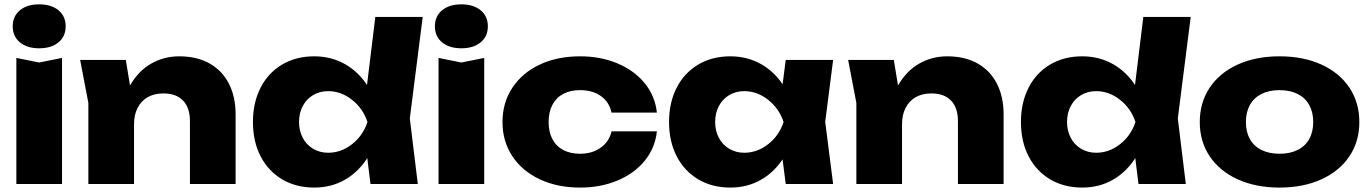

<svg xmlns="http://www.w3.org/2000/svg" viewBox="-20 -848 6315 885"><path d="M160.6 -559.9 265.9 -581V0H55.4V-581ZM38.6 -726.7Q38.6 -773.3 71.9 -800.7Q105.1 -828 160.6 -828Q216.2 -828 249.4 -800.7Q282.7 -773.3 282.7 -726.7Q282.7 -680.1 249.4 -652.7Q216.2 -625.4 160.6 -625.4Q105.1 -625.4 71.9 -652.7Q38.6 -680.1 38.6 -726.7Z M559.9 -571.8 597.8 -341.2V0H387.3V-373.2L349.4 -571.8ZM1066 -320.1V0H855.5V-289.4Q855.5 -351.4 823.7 -384.4Q791.9 -417.4 732.7 -417.4Q691.4 -417.4 660.9 -400.1Q630.5 -382.7 614.2 -350.7Q597.8 -318.8 597.8 -274.7L533 -308.1Q544.9 -397.4 583.2 -460.7Q621.5 -524 679.3 -556.2Q737.2 -588.4 805.9 -588.4Q887.5 -588.4 946 -555.5Q1004.4 -522.5 1035.2 -462.2Q1066 -401.8 1066 -320.1Z M1661.1 -214.4 1696.6 -283.9 1661.5 -373.3 1710 -770H1928.4L1869 -302L1905.8 0H1687.7ZM1428.2 16.6Q1344.9 16.6 1280.7 -21.2Q1216.6 -59.1 1181.2 -127.5Q1145.9 -196 1145.9 -285.6Q1145.9 -375.2 1181.2 -444Q1216.6 -512.8 1280.7 -550.6Q1344.9 -588.4 1428.2 -588.4Q1508.2 -588.4 1572.5 -551.1Q1636.9 -513.8 1678.4 -445.5Q1720 -377.2 1732.2 -285.6Q1719 -194.6 1677.4 -126.4Q1635.9 -58.1 1572 -20.7Q1508.2 16.6 1428.2 16.6ZM1492.3 -143.9Q1552.5 -143.9 1602.8 -183.4Q1653.2 -222.9 1673.8 -285.6Q1653.2 -347.9 1602.7 -387.9Q1552.1 -427.9 1492.3 -427.9Q1454 -427.9 1423.2 -409.6Q1392.4 -391.3 1375.4 -359Q1358.4 -326.7 1358.4 -285.6Q1358.4 -245.2 1375.4 -212.9Q1392.4 -180.6 1423.2 -162.3Q1454 -143.9 1492.3 -143.9Z M2106.6 -559.9 2211.9 -581V0H2001.4V-581ZM1984.6 -726.7Q1984.6 -773.3 2017.9 -800.7Q2051.1 -828 2106.6 -828Q2162.2 -828 2195.4 -800.7Q2228.7 -773.3 2228.7 -726.7Q2228.7 -680.1 2195.4 -652.7Q2162.2 -625.4 2106.6 -625.4Q2051.1 -625.4 2017.9 -652.7Q1984.6 -680.1 1984.6 -726.7Z M2653.8 16.6Q2549 16.6 2467.9 -21.6Q2386.7 -59.7 2341.5 -128.2Q2296.2 -196.6 2296.2 -285.6Q2296.2 -374.5 2341.5 -443.3Q2386.7 -512.1 2467.9 -550.3Q2549 -588.4 2653.8 -588.4Q2748.6 -588.4 2826.1 -555.8Q2903.6 -523.2 2951.7 -464.4Q2999.7 -405.5 3007.8 -329H2798.8Q2788.1 -378.4 2749.5 -405.4Q2711 -432.5 2653.8 -432.5Q2609.4 -432.5 2576.8 -415.5Q2544.1 -398.5 2526.5 -365.2Q2508.8 -332 2508.8 -285.6Q2508.8 -239.2 2526.5 -206.3Q2544.1 -173.3 2576.8 -156.3Q2609.4 -139.3 2653.8 -139.3Q2709.7 -139.3 2748.9 -167.4Q2788.1 -195.4 2798.8 -242.5H3007.8Q2999.7 -166 2952 -107.3Q2904.2 -48.6 2826.4 -16Q2748.6 16.6 2653.8 16.6Z M3575.2 -205.5 3603.1 -285.6 3575.2 -364.7 3601.7 -571.8H3820.2L3783.7 -286.2L3820.2 0H3601.7ZM3346.2 16.6Q3262.9 16.6 3198.7 -21.2Q3134.6 -59.1 3099.2 -127.5Q3063.9 -196 3063.9 -285.6Q3063.9 -375.2 3099.2 -444Q3134.6 -512.8 3198.7 -550.6Q3262.9 -588.4 3346.2 -588.4Q3426.2 -588.4 3490.5 -551.1Q3554.9 -513.8 3596.4 -445.5Q3638 -377.2 3650.2 -285.6Q3637 -194.6 3595.4 -126.4Q3553.9 -58.1 3490 -20.7Q3426.2 16.6 3346.2 16.6ZM3410.3 -143.9Q3470.5 -143.9 3520.8 -183.4Q3571.2 -222.9 3591.8 -285.6Q3571.2 -347.9 3520.7 -387.9Q3470.1 -427.9 3410.3 -427.9Q3372 -427.9 3341.2 -409.6Q3310.4 -391.3 3293.4 -359Q3276.4 -326.7 3276.4 -285.6Q3276.4 -245.2 3293.4 -212.9Q3310.4 -180.6 3341.2 -162.3Q3372 -143.9 3410.3 -143.9Z M4099.9 -571.8 4137.8 -341.2V0H3927.3V-373.2L3889.4 -571.8ZM4606 -320.1V0H4395.5V-289.4Q4395.5 -351.4 4363.7 -384.4Q4331.9 -417.4 4272.7 -417.4Q4231.4 -417.4 4200.9 -400.1Q4170.5 -382.7 4154.2 -350.7Q4137.8 -318.8 4137.8 -274.7L4073 -308.1Q4084.9 -397.4 4123.2 -460.7Q4161.5 -524 4219.3 -556.2Q4277.2 -588.4 4345.9 -588.4Q4427.5 -588.4 4486 -555.5Q4544.4 -522.5 4575.2 -462.2Q4606 -401.8 4606 -320.1Z M5201.1 -214.4 5236.6 -283.9 5201.5 -373.3 5250 -770H5468.4L5409 -302L5445.8 0H5227.7ZM4968.2 16.6Q4884.9 16.6 4820.7 -21.2Q4756.6 -59.1 4721.2 -127.5Q4685.9 -196 4685.9 -285.6Q4685.9 -375.2 4721.2 -444Q4756.6 -512.8 4820.7 -550.6Q4884.9 -588.4 4968.2 -588.4Q5048.2 -588.4 5112.5 -551.1Q5176.9 -513.8 5218.4 -445.5Q5260 -377.2 5272.2 -285.6Q5259 -194.6 5217.4 -126.4Q5175.9 -58.1 5112 -20.7Q5048.2 16.6 4968.2 16.6ZM5032.3 -143.9Q5092.5 -143.9 5142.8 -183.4Q5193.2 -222.9 5213.8 -285.6Q5193.2 -347.9 5142.7 -387.9Q5092.1 -427.9 5032.3 -427.9Q4994 -427.9 4963.2 -409.6Q4932.4 -391.3 4915.4 -359Q4898.4 -326.7 4898.4 -285.6Q4898.4 -245.2 4915.4 -212.9Q4932.4 -180.6 4963.2 -162.3Q4994 -143.9 5032.3 -143.9Z M5510.2 -285.6Q5510.2 -375.5 5556.1 -444.2Q5602.1 -512.8 5685.4 -550.6Q5768.8 -588.4 5877.9 -588.4Q5987.1 -588.4 6070.5 -550.6Q6153.8 -512.8 6199.8 -444.2Q6245.7 -375.5 6245.7 -285.6Q6245.7 -195.6 6199.8 -127.4Q6153.8 -59.1 6070.5 -21.2Q5987.1 16.6 5877.9 16.6Q5768.8 16.6 5685.4 -21.2Q5602.1 -59.1 5556.1 -127.4Q5510.2 -195.6 5510.2 -285.6ZM6033.1 -285.6Q6033.1 -331 6014.6 -364.2Q5996.1 -397.5 5961.1 -415Q5926.1 -432.5 5877.9 -432.5Q5829.8 -432.5 5794.8 -415Q5759.8 -397.5 5741.3 -364.2Q5722.8 -331 5722.8 -285.6Q5722.8 -239.9 5741.3 -206.9Q5759.8 -174 5794.8 -156.7Q5829.8 -139.3 5877.9 -139.3Q5926.1 -139.3 5961.1 -156.7Q5996.1 -174 6014.6 -206.9Q6033.1 -239.9 6033.1 -285.6Z"/></svg>

Font: Unbounded Variable
Style: Regular
Weight: 400
Designer: Luke Prowse, Jean-Baptiste Morizot, Fátima Lázaro, Florian Runge
Foundry: NaN
Version: Version 1.600;FEAKit 1.0